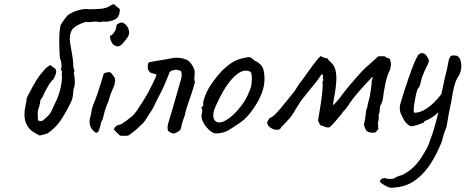

<svg xmlns="http://www.w3.org/2000/svg" viewBox="-20 -648 2209 911"><path d="M128 -29Q96 -58 96 -105Q96 -124 101 -146.5Q106 -169 106 -172Q105 -180 110 -189.5Q115 -199 117 -203Q138 -244 153 -268Q168 -292 196 -323Q199 -325 206 -331Q213 -337 219 -339L242 -322Q247 -315 247 -309Q247 -306 245 -298Q239 -280 234 -273Q222 -262 213.5 -248.5Q205 -235 197.5 -220.5Q190 -206 186 -198Q186 -192 178.5 -183Q171 -174 171 -168Q171 -159 165 -139Q159 -126 159 -106L160 -77Q170 -73 173 -73Q181 -73 190 -82Q210 -98 218.5 -111Q227 -124 234 -143Q237 -148 239.5 -154.5Q242 -161 246 -168Q257 -189 265.5 -223.5Q274 -258 274 -280Q274 -289 273 -292V-294L274 -306Q274 -313 268 -318Q272 -322 272 -335Q272 -345 269.5 -356.5Q267 -368 264 -373Q261 -423 261 -454Q261 -496 267 -527Q268 -531 280 -548.5Q292 -566 301 -575Q318 -589 347 -598Q376 -607 398 -605Q397 -604 408 -604Q433 -604 466 -607Q477 -609 484.5 -611.5Q492 -614 509 -624Q513 -627 515.5 -627.5Q518 -628 522 -627L549 -604Q548 -575 534.5 -562Q521 -549 485 -545L470 -546Q466 -546 458 -544Q456 -543 453 -543Q449 -543 444 -544.5Q439 -546 435 -546Q427 -546 418 -544.5Q409 -543 400 -543Q391 -543 387 -544Q347 -532 329 -515Q311 -498 311 -461Q313 -441 319 -407Q328 -362 328 -331Q329 -325 331 -319.5Q333 -314 333 -311Q333 -306 330 -303Q335 -278 335 -260Q335 -238 329 -226Q328 -220 326.5 -200Q325 -180 316 -162Q289 -107 265.5 -73.5Q242 -40 208 -17Q202 -13 189 -10Q176 -7 168 -5Q162 -8 148.5 -15.5Q135 -23 128 -29Z M504 -479Q512 -480 522.5 -496.5Q533 -513 532 -524Q532 -528 535 -531.5Q538 -535 542 -536Q550 -541 556 -541Q573 -541 587 -517Q593 -504 593 -494Q593 -485 588 -475.5Q583 -466 570 -451Q553 -428 538 -428Q528 -428 516 -438Q509 -445 504 -462Q499 -479 504 -479ZM405 -72Q405 -86 410 -96Q410 -101 412 -108Q414 -115 414 -117Q413 -123 422 -150Q440 -190 470 -291Q470 -296 474 -299.5Q478 -303 486 -304Q494 -306 497 -306Q503 -306 507.5 -301.5Q512 -297 520 -285Q526 -279 526 -267Q526 -248 513 -221Q500 -192 496 -171Q484 -144 477 -121Q475 -115 471 -97Q467 -79 460 -68Q454 -40 449 -29Q444 -18 438 -18Q431 -18 419 -32Q405 -46 405 -72Z M521 -33Q521 -40 525.5 -44Q530 -48 532 -50Q535 -54 545.5 -56Q556 -58 559 -61Q563 -64 579 -75Q595 -86 607.5 -97.5Q620 -109 628 -121Q654 -158 683 -209Q692 -226 706.5 -255.5Q721 -285 723 -294L692 -304Q690 -306 686 -312Q682 -318 681.5 -322Q681 -326 681 -331Q681 -343 683.5 -348Q686 -353 694 -354Q725 -360 745 -363Q775 -367 790 -371Q802 -374 817 -374Q843 -374 864 -365Q879 -359 890 -341Q904 -322 904 -303Q904 -296 903 -289.5Q902 -283 902 -276Q902 -267 905 -258Q892 -210 877 -170Q874 -162 868 -143Q862 -124 859 -110Q856 -95 850 -82Q842 -59 840 -45Q838 -34 831.5 -28.5Q825 -23 817.5 -19.5Q810 -16 808 -15Q804 -13 794 -17Q784 -21 777 -28Q775 -34 775 -44Q775 -52 779 -66Q797 -124 828 -234L839 -272Q842 -281 842 -293Q842 -302 839 -311Q823 -317 814 -317Q809 -317 803 -315Q797 -313 792 -312Q782 -305 780 -293Q761 -243 741 -205Q721 -167 710 -143Q706 -133 687 -105Q675 -87 670 -78L659 -64Q654 -59 642 -48Q630 -37 625 -32L594 -8Q588 -3 572.5 -3.5Q557 -4 552 -4Q546 -6 535.5 -17.5Q525 -29 521 -33Z M969 -34Q936 -69 936 -98Q936 -105 937 -108Q940 -115 939.5 -122Q939 -129 939 -131Q935 -135 935 -136.5Q935 -138 937 -139.5Q939 -141 940 -143Q946 -143 944 -154Q942 -162 952 -189.5Q962 -217 977 -240Q988 -258 1009.5 -285Q1031 -312 1048 -326Q1072 -347 1091 -357Q1110 -367 1133 -372Q1153 -377 1160 -377Q1167 -377 1172.5 -373.5Q1178 -370 1187 -361Q1214 -349 1224.5 -330.5Q1235 -312 1235 -273Q1235 -208 1182 -132Q1159 -99 1139 -81.5Q1119 -64 1086 -44Q1065 -29 1047.5 -22.5Q1030 -16 1008 -15Q996 -15 989 -19Q982 -23 969 -34ZM1170 -233Q1175 -250 1175 -274Q1175 -304 1167 -308Q1157 -313 1147 -313Q1125 -313 1101 -293Q1072 -268 1049 -231.5Q1026 -195 1002 -141Q992 -120 992 -100Q992 -85 999.5 -76Q1007 -67 1020 -67Q1053 -67 1104 -121Q1128 -148 1142.5 -172Q1157 -196 1170 -233Z M1748 -18Q1733 -18 1719 -27Q1717 -31 1713 -38.5Q1709 -46 1707.5 -52.5Q1706 -59 1708 -64Q1710 -69 1711.5 -79.5Q1713 -90 1714 -95Q1716 -124 1721 -135Q1723 -139 1723 -142Q1724 -151 1729 -168.5Q1734 -186 1735 -192Q1737 -203 1740.5 -229Q1744 -255 1744 -265Q1744 -268 1747 -273Q1750 -278 1747 -283Q1721 -258 1683.5 -214.5Q1646 -171 1630 -144Q1631 -146 1620 -131Q1617 -127 1610.5 -120.5Q1604 -114 1601 -107Q1591 -97 1577 -79Q1557 -55 1544 -44Q1536 -42 1528.5 -44Q1521 -46 1513 -49.5Q1505 -53 1499 -55L1489 -76L1497 -124Q1503 -159 1507.5 -196Q1512 -233 1511 -250L1510 -257Q1510 -261 1513 -265L1514 -272Q1511 -275 1511 -278Q1511 -280 1512.5 -284.5Q1514 -289 1512 -292L1506 -296Q1493 -275 1474 -251.5Q1455 -228 1448 -220L1409 -171Q1404 -163 1386 -135Q1363 -93 1344 -76Q1338 -70 1330 -60.5Q1322 -51 1315 -46Q1311 -32 1294 -32Q1278 -32 1263 -42.5Q1248 -53 1248 -65Q1248 -73 1254 -79L1257 -86Q1274 -93 1292 -112Q1310 -131 1336 -164Q1359 -193 1366 -201Q1378 -214 1390 -235Q1394 -241 1398 -247.5Q1402 -254 1408 -261Q1414 -268 1443 -309Q1446 -313 1464.5 -338.5Q1483 -364 1501 -382Q1519 -372 1532 -372Q1542 -359 1552 -350Q1576 -329 1576 -276Q1576 -242 1565 -183L1560 -152L1561 -149Q1581 -167 1609 -206L1636 -240Q1684 -296 1700 -312.5Q1716 -329 1731 -341Q1762 -369 1775 -381H1805Q1811 -376 1816.5 -373.5Q1822 -371 1830 -369Q1831 -365 1833.5 -354Q1836 -343 1835 -339Q1833 -334 1832.5 -325.5Q1832 -317 1828 -311Q1818 -295 1808.5 -250.5Q1799 -206 1797 -180Q1794 -164 1789 -155Q1784 -146 1783 -141Q1782 -137 1782 -129Q1782 -116 1779 -109Q1778 -108 1777.5 -107.5Q1777 -107 1777 -107V-91Q1777 -75 1773 -68Q1774 -65 1774 -58V-50Q1774 -41 1776 -37L1762 -20Q1752 -18 1748 -18Z M2169 -336Q2169 -306 2153 -282Q2143 -268 2135.5 -240Q2128 -212 2121 -165Q2112 -127 2099 -48Q2083 -6 2079 15Q2078 21 2069.5 40Q2061 59 2056 70Q2017 151 1967 194Q1917 237 1858 241Q1842 243 1839 243Q1830 243 1822.5 240Q1815 237 1806 232Q1802 230 1795 225Q1788 220 1785.5 217.5Q1783 215 1783 212Q1783 207 1789 202Q1795 197 1808 197Q1815 201 1832 201Q1849 201 1852 197Q1854 195 1864 190.5Q1874 186 1887 183Q1918 168 1942.5 144.5Q1967 121 1988 85Q2013 47 2021 16Q2030 -5 2041.5 -44.5Q2053 -84 2060 -116L2047 -104Q2042 -98 2022 -86.5Q2002 -75 1998 -75Q1997 -75 1995 -74Q1993 -73 1993 -70Q1993 -66 1967 -57.5Q1941 -49 1934 -49Q1924 -49 1912.5 -59.5Q1901 -70 1896 -80Q1893 -87 1888 -96Q1883 -105 1880 -113.5Q1877 -122 1877 -133Q1877 -146 1879 -153Q1891 -198 1919.5 -280Q1948 -362 1963 -385Q1971 -396 1982 -396Q1997 -396 2006 -380Q2015 -368 2015 -360Q2015 -354 2010 -343Q2005 -332 1997 -317Q1993 -306 1987 -293Q1981 -280 1981 -277Q1980 -273 1975 -252.5Q1970 -232 1966 -232Q1959 -226 1951 -186Q1943 -146 1943 -124Q1943 -113 1946 -113Q2005 -113 2074 -201Q2083 -245 2090 -275Q2103 -326 2110 -366Q2116 -380 2119 -382.5Q2122 -385 2132 -385Q2144 -385 2149 -383Q2154 -381 2161 -371Q2169 -355 2169 -336Z"/></svg>

Font: Caveat
Style: Regular
Weight: 400
Designer: Pablo Impallari
Foundry: Pablo Impallari
Version: Version 1.500; ttfautohint (v1.6)